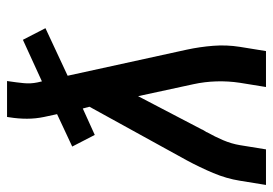

<svg xmlns="http://www.w3.org/2000/svg" viewBox="-140 -640 775 545"><g transform="rotate(-90 247.5 -367.5)"><path d="M-5 0 7 -74Q13 -112 29 -150Q45 -188 65 -225L217 -501L212 -520L137 -486L104 -550L196 -593L188 -630Q183 -654 183 -678.5Q183 -703 187 -728L188 -735H290L289 -728Q286 -708 284 -688Q282 -668 286 -649L289 -636L407 -690L440 -626L305 -563L379 -225Q387 -188 390 -150Q393 -112 387 -74L375 0H273L285 -74Q290 -107 289 -140.5Q288 -174 281 -206L247 -363L153 -183Q152 -180 149.5 -176Q147 -172 145 -169V-168Q132 -145 122 -121.5Q112 -98 108 -74L96 0Z"/></g></svg>

Font: Iosevka Term Curly Semibold
Style: Italic
Weight: 600
Italic angle: -9°
Designer: Belleve Invis
Foundry: Belleve Invis
Version: Version 32.3.0